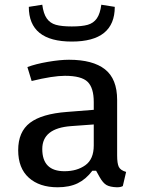

<svg xmlns="http://www.w3.org/2000/svg" viewBox="-20 -781 604 813"><path d="M284 -605Q102 -605 102 -752L159 -761Q164 -723 178 -703Q192 -683 216.5 -676Q241 -669 284 -669Q327 -669 351.5 -676Q376 -683 390 -703Q404 -723 409 -761L466 -752Q466 -605 284 -605ZM514 -53 500 7Q499 8 492.5 10Q486 12 475 12Q446 11 431 2.5Q416 -6 402 -31L387 -58H371Q344 -22 309 -5Q274 12 224 12Q147 12 102 -28.5Q57 -69 57 -145Q57 -223 107 -261Q157 -299 263 -307L377 -316V-349Q377 -409 351 -434.5Q325 -460 255 -460Q204 -460 114 -438L96 -497Q130 -510 182 -519Q234 -528 272 -528Q373 -528 424.5 -487.5Q476 -447 476 -358V-123Q476 -89 483 -74.5Q490 -60 514 -53ZM281 -247Q159 -238 159 -150Q159 -56 253 -56Q306 -56 341.5 -81.5Q377 -107 377 -165V-254Z"/></svg>

Font: Voces
Style: Regular
Weight: 400
Designer: Ana Paula Megda, Pablo Ugerman
Foundry: Ana Paula Megda, Pablo Ugerman
Version: Version 1.100